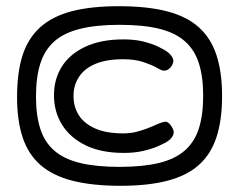

<svg xmlns="http://www.w3.org/2000/svg" viewBox="-20 -711 771 619"><path d="M368 -112Q277 -112 213 -128.5Q149 -145 110 -179.5Q71 -214 53 -268Q35 -322 35 -398Q35 -477 52.5 -532Q70 -587 109 -622.5Q148 -658 210.5 -674.5Q273 -691 363 -691Q455 -691 518.5 -674.5Q582 -658 621 -623Q660 -588 678 -533Q696 -478 696 -401Q696 -324 678 -269Q660 -214 621.5 -179.5Q583 -145 520.5 -128.5Q458 -112 368 -112ZM379 -218Q306 -218 256 -242.5Q206 -267 180 -309Q154 -351 154 -404Q154 -456 179.5 -496.5Q205 -537 255.5 -560.5Q306 -584 378 -584Q415 -584 442.5 -577Q470 -570 489 -561Q508 -552 518 -545Q533 -534 537.5 -522Q542 -510 531 -495Q523 -486 515.5 -484Q508 -482 500.5 -485Q493 -488 485 -493Q471 -501 443.5 -510.5Q416 -520 377 -520Q323 -520 287.5 -505Q252 -490 234.5 -463Q217 -436 217 -402Q217 -366 234.5 -339Q252 -312 287.5 -296.5Q323 -281 377 -281Q401 -281 420 -286Q439 -291 456 -297.5Q473 -304 488 -311Q501 -317 511.5 -318.5Q522 -320 532 -305Q544 -288 538 -275Q532 -262 515 -252Q508 -248 489 -239.5Q470 -231 442 -224.5Q414 -218 379 -218ZM365 -173Q440 -173 492 -185.5Q544 -198 575.5 -225.5Q607 -253 621 -296.5Q635 -340 635 -402Q635 -464 621 -507.5Q607 -551 575.5 -578.5Q544 -606 492.5 -618.5Q441 -631 365 -631Q290 -631 238 -618Q186 -605 155 -577.5Q124 -550 110 -506Q96 -462 96 -400Q96 -339 110 -295.5Q124 -252 155.5 -225Q187 -198 238.5 -185.5Q290 -173 365 -173Z"/></svg>

Font: Fredoka SemiExpanded
Style: Regular
Weight: 400
Width: 6
Designer: Ben Nathan
Foundry: Milena B. Brandão, Ben Nathan
Version: Version 2.001